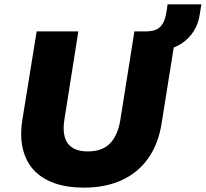

<svg xmlns="http://www.w3.org/2000/svg" viewBox="-20 -849 943 880"><path d="M365 11Q286 11 228 -10Q170 -31 134 -70.5Q98 -110 84.5 -167.5Q71 -225 82 -297L148 -705H339L275 -300Q264 -228 291 -191.5Q318 -155 382 -155Q448 -155 483.5 -191Q519 -227 531 -296L596 -705H788L721 -285Q706 -189 659 -123Q612 -57 537.5 -23Q463 11 365 11ZM743 -623 644 -690 646 -705Q673 -705 692.5 -712Q712 -719 725 -739.5Q738 -760 744 -801L748 -829H903L895 -780Q889 -740 868 -706.5Q847 -673 814.5 -651Q782 -629 743 -623Z"/></svg>

Font: Nunito Sans 7pt Black
Style: Italic
Weight: 900
Italic angle: -9°
Version: Version 3.101;gftools[0.9.27]